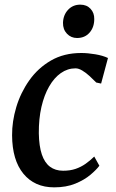

<svg xmlns="http://www.w3.org/2000/svg" viewBox="-20 -796 501 826"><path d="M213 10Q129 10 80.8 -48.5Q32.5 -107 32 -214Q31.5 -273 50 -335Q68.5 -397 105.8 -450Q143 -503 199 -535.5Q255 -568 329.5 -568Q357.5 -568 390 -562.5Q422.5 -557 444.5 -546.5L415 -436.5L394 -441Q381.5 -454 366 -468.2Q350.5 -482.5 334.5 -492.2Q318.5 -502 305 -502Q271 -502 242 -481.8Q213 -461.5 191.5 -424.2Q170 -387 158.2 -335.8Q146.5 -284.5 147 -222.5Q148 -167 160 -131.5Q172 -96 195 -78.8Q218 -61.5 251.5 -61.5Q282 -61.5 305.2 -69.5Q328.5 -77.5 348 -91.2Q367.5 -105 385.5 -122.5L407.5 -83Q395 -66 369 -44Q343 -22 304 -6Q265 10 213 10ZM311.5 -632.5Q285.5 -632.5 268 -651Q250.5 -669.5 251 -698Q252 -731.5 272.8 -753.8Q293.5 -776 325.5 -776Q353 -776 369.5 -758.2Q386 -740.5 385.5 -714Q385.5 -678.5 365.2 -655.5Q345 -632.5 311.5 -632.5Z"/></svg>

Font: Merriweather Medium
Style: Italic
Weight: 500
Italic angle: -7.8°
Version: Version 2.101